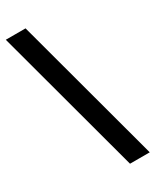

<svg xmlns="http://www.w3.org/2000/svg" viewBox="-221 -820 799 987"><g transform="rotate(-30 178.5 -326.5)"><path d="M237.3 109.4 2.9 -761.7H120.1L354.5 109.4Z"/></g></svg>

Font: Inter Cardless Display
Style: Bold
Weight: 700
Designer: Rasmus Andersson
Foundry: rsms
Version: Version 4.001;git-9221beed3